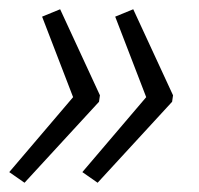

<svg xmlns="http://www.w3.org/2000/svg" viewBox="-28 -466 431 415"><path d="M183 -71 150 -94 288 -256 221 -430 260 -446 346 -260 344 -246ZM25 -71 -8 -94 130 -256 63 -430 102 -446 188 -260 186 -246Z"/></svg>

Font: Noto Sans ExtraCondensed Light
Style: Italic
Weight: 300
Width: 2
Italic angle: -12°
Designer: Monotype Design Team
Foundry: Monotype Imaging Inc.
Version: Version 2.013; ttfautohint (v1.8.4.7-5d5b)